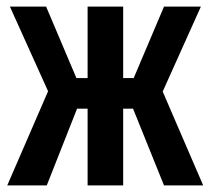

<svg xmlns="http://www.w3.org/2000/svg" viewBox="-20 -563 639 583"><path d="M2 0 126 -286 10 -543H120L212 -326H246V-543H354V-326H386L478 -543H590L474 -285L597 0H478L384 -233H354V0H246V-233H214L122 0Z"/></svg>

Font: Noto Sans ExtraCondensed SemiBold
Style: Regular
Weight: 600
Width: 2
Designer: Monotype Design Team
Foundry: Monotype Imaging Inc.
Version: Version 2.013; ttfautohint (v1.8.4.7-5d5b)